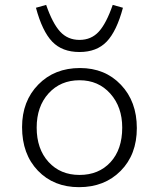

<svg xmlns="http://www.w3.org/2000/svg" viewBox="-20 -755 654 790"><path d="M443.8 -734.9 485.8 -723.1Q460 -626.5 418.9 -583.7Q377.9 -541 307.1 -541Q235.8 -541 194.8 -583.7Q153.8 -626.5 127.9 -723.1L169.9 -734.9Q196.3 -658.7 227.5 -624.8Q258.8 -590.8 307.1 -590.8Q355.5 -590.8 386.5 -624.8Q417.5 -658.7 443.8 -734.9ZM305.2 15.1Q201.2 15.1 136 -52.7Q70.8 -120.6 70.8 -231.9Q70.8 -338.9 137.5 -407Q204.1 -475.1 309.1 -475.1Q412.1 -475.1 477.5 -406.2Q543 -337.4 543 -228Q543 -119.1 476.6 -52Q410.2 15.1 305.2 15.1ZM307.1 -35.2Q386.2 -35.2 434.6 -87.6Q482.9 -140.1 482.9 -230Q482.9 -314.9 433.8 -369.9Q384.8 -424.8 307.1 -424.8Q229 -424.8 179.9 -370.8Q130.9 -316.9 130.9 -230Q130.9 -142.1 179.7 -88.6Q228.5 -35.2 307.1 -35.2Z"/></svg>

Font: IntelOne Mono Light
Style: Regular
Weight: 300
Designer: Fred Shallcrass
Foundry: Frere-Jones Type LLC
Version: Version 1.200;hotconv 1.1.0;makeotfexe 2.6.0;FJTRelease1.2